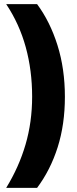

<svg xmlns="http://www.w3.org/2000/svg" viewBox="-20 -754 376 932"><path d="M295 -284Q295 -150 260 -39.5Q225 71 160 158H10Q72 57 104 -52.5Q136 -162 136 -285Q136 -412 105 -525Q74 -638 10 -734H160Q223 -649 259 -534.5Q295 -420 295 -284Z"/></svg>

Font: Noto Sans Lao UI Cond Blk
Style: Regular
Weight: 900
Width: 3
Designer: Monotype Design Team
Foundry: Monotype Imaging Inc.
Version: Version 2.000; ttfautohint (v1.8.4.7-5d5b)